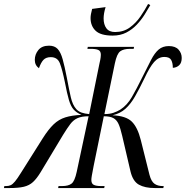

<svg xmlns="http://www.w3.org/2000/svg" viewBox="-80 -951 939 971"><path d="M490 -771Q429 -771 403.5 -795.5Q378 -820 378 -860Q378 -869 380 -880Q382 -891 386 -906L454 -915Q449 -899 446.5 -884.5Q444 -870 444 -858Q444 -827 458 -808Q472 -789 502 -789Q545 -789 576.5 -812Q608 -835 630.5 -868Q653 -901 669 -931L680 -925Q668 -904 651.5 -877.5Q635 -851 612 -826.5Q589 -802 559 -786.5Q529 -771 490 -771ZM-60 0 -58 -10H-49Q-36 -10 -26 -14.5Q-16 -19 -4 -33.5Q8 -48 26 -77L137 -253Q165 -297 191 -322Q217 -347 250.5 -357.5Q284 -368 332 -370Q307 -381 292.5 -397Q278 -413 268.5 -445.5Q259 -478 248 -536Q235 -599 223 -630.5Q211 -662 177 -662Q153 -662 140 -648.5Q127 -635 117 -606Q96 -621 96 -648Q96 -676 114 -698Q132 -720 168 -720Q196 -720 211.5 -703.5Q227 -687 237 -651Q247 -615 258 -558Q269 -499 278 -459.5Q287 -420 306 -399Q317 -387 333 -381.5Q349 -376 371 -374L423 -630Q428 -651 429 -660.5Q430 -670 430 -674Q430 -693 417 -698.5Q404 -704 378 -704H362L364 -714H598L596 -704H578Q545 -704 528 -691.5Q511 -679 501 -631L448 -374Q474 -374 493.5 -380.5Q513 -387 529 -397Q563 -419 587 -460.5Q611 -502 640 -561Q666 -613 684 -648Q702 -683 722.5 -700.5Q743 -718 774 -718Q807 -718 823 -700Q839 -682 839 -658Q839 -633 826 -621Q813 -609 794 -608Q794 -633 785.5 -648Q777 -663 751 -663Q722 -663 699.5 -637.5Q677 -612 650 -554Q625 -502 603 -463.5Q581 -425 554.5 -401Q528 -377 489 -368Q557 -365 586.5 -336Q616 -307 632 -243L676 -67Q685 -33 701.5 -21.5Q718 -10 743 -10H748L746 0H703Q653 0 622.5 -17Q592 -34 580 -84L538 -264Q529 -303 519.5 -324Q510 -345 493 -354Q476 -363 445 -363L394 -114Q387 -78 384.5 -63.5Q382 -49 382 -41Q382 -22 394.5 -16Q407 -10 431 -10H449L447 0H214L216 -10H234Q266 -10 282 -22.5Q298 -35 308 -82L368 -363Q333 -363 312 -353.5Q291 -344 275.5 -323.5Q260 -303 239 -269L126 -81Q106 -48 87 -30.5Q68 -13 40.5 -6.5Q13 0 -32 0Z"/></svg>

Font: Noto Serif Display ExtraCondensed
Style: Italic
Weight: 400
Width: 2
Italic angle: -12°
Designer: Monotype Design Team
Foundry: Monotype Imaging Inc.
Version: Version 2.009